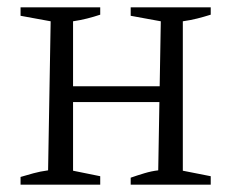

<svg xmlns="http://www.w3.org/2000/svg" viewBox="-20 -503 632 523"><path d="M336 0V-19Q353 -25 373 -31Q393 -37 411 -39L418 -445L336 -460V-483H554V-463Q535 -457 517 -452.5Q499 -448 478 -445V-38L554 -23V0ZM36 0V-21Q53 -26 71 -31Q89 -36 111 -39L118 -445L36 -460V-483H253V-463Q235 -457 217 -452.5Q199 -448 179 -445V-38L253 -23V0ZM149 -225V-268H448V-225Z"/></svg>

Font: Piazzolla 24pt Light
Style: Regular
Weight: 300
Designer: Juan Pablo del Peral
Foundry: Huerta Tipografica
Version: Version 2.005